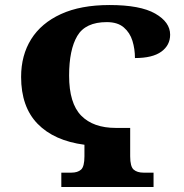

<svg xmlns="http://www.w3.org/2000/svg" viewBox="-20 -744 734 764"><path d="M224 0V-57H264Q289 -57 302.5 -69Q316 -81 316 -122V-168Q195 -184 129.5 -251.5Q64 -319 64 -438Q64 -524 104 -588Q144 -652 222.5 -688Q301 -724 416 -724Q538 -724 597.5 -690Q657 -656 657 -606Q657 -564 622 -538.5Q587 -513 517 -513Q517 -549 507 -581.5Q497 -614 472.5 -635Q448 -656 405 -656Q320 -656 287.5 -601Q255 -546 255 -443Q255 -333 303 -284Q351 -235 441 -235H498V-122Q498 -81 512 -69Q526 -57 551 -57H591V0Z"/></svg>

Font: Noto Serif ExtraBold
Style: Regular
Weight: 800
Designer: Monotype Design Team
Foundry: Monotype Imaging Inc.
Version: Version 2.014